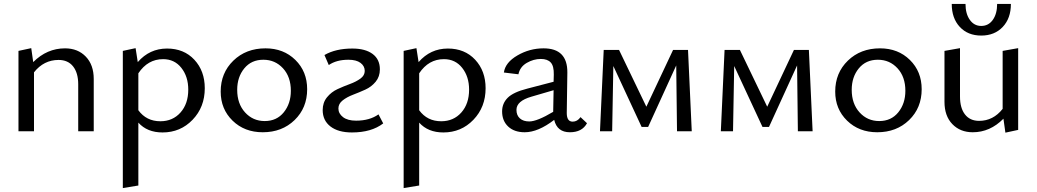

<svg xmlns="http://www.w3.org/2000/svg" viewBox="-20 -668 5276 977"><path d="M311 -422Q376 -422 416.5 -380Q457 -338 457 -266V0H378V-239Q378 -297 352 -330Q326 -363 278 -363Q203 -363 153 -300V0H74V-409L139 -423L149 -352Q219 -422 311 -422Z M830 -421Q916 -421 969 -364Q1022 -307 1022 -219Q1022 -123 960 -58.5Q898 6 807 6Q729 6 684 -44V276L605 289V-409L670 -423L681 -352Q741 -421 830 -421ZM796 -51Q859 -51 898.5 -95.5Q938 -140 938 -212Q938 -278 903 -322.5Q868 -367 810 -367Q732 -367 684 -295V-107Q725 -51 796 -51Z M1317 5Q1224 5 1163.5 -54Q1103 -113 1103 -202Q1103 -297 1167.5 -359.5Q1232 -422 1331 -422Q1423 -422 1483 -363Q1543 -304 1543 -214Q1543 -119 1479 -57Q1415 5 1317 5ZM1327 -52Q1388 -52 1424 -96.5Q1460 -141 1460 -206Q1460 -277 1420 -320.5Q1380 -364 1320 -364Q1259 -364 1223 -320Q1187 -276 1187 -211Q1187 -140 1227 -96Q1267 -52 1327 -52Z M1771 6Q1701 6 1661.5 -24.5Q1622 -55 1622 -108Q1622 -146 1644 -173Q1666 -200 1697.5 -214.5Q1729 -229 1760.5 -240.5Q1792 -252 1814 -268Q1836 -284 1836 -307Q1836 -332 1814.5 -348Q1793 -364 1753 -364Q1692 -364 1653 -337L1631 -388Q1688 -421 1773 -421Q1839 -421 1876 -393.5Q1913 -366 1913 -315Q1913 -278 1891.5 -252Q1870 -226 1839 -212Q1808 -198 1776.5 -186Q1745 -174 1723.5 -157Q1702 -140 1702 -116Q1702 -90 1725.5 -72Q1749 -54 1792 -54Q1861 -54 1906 -86L1930 -40Q1870 6 1771 6Z M2259 -421Q2345 -421 2398 -364Q2451 -307 2451 -219Q2451 -123 2389 -58.5Q2327 6 2236 6Q2158 6 2113 -44V276L2034 289V-409L2099 -423L2110 -352Q2170 -421 2259 -421ZM2225 -51Q2288 -51 2327.5 -95.5Q2367 -140 2367 -212Q2367 -278 2332 -322.5Q2297 -367 2239 -367Q2161 -367 2113 -295V-107Q2154 -51 2225 -51Z M2934 -72 2967 -41Q2942 5 2880 5Q2815 5 2800 -58Q2718 5 2650 5Q2597 5 2566 -24Q2535 -53 2535 -101Q2535 -142 2563.5 -170.5Q2592 -199 2663 -217L2797 -252L2798 -288Q2799 -332 2782.5 -350Q2766 -368 2732 -368Q2695 -368 2660.5 -348Q2626 -328 2618 -290L2544 -299Q2551 -350 2613 -386Q2675 -422 2746 -422Q2868 -422 2867 -299L2864 -93Q2864 -49 2894 -49Q2918 -49 2934 -72ZM2673 -50Q2713 -50 2795 -99V-104L2797 -209L2684 -176Q2608 -154 2608 -109Q2608 -81 2625.5 -65.5Q2643 -50 2673 -50Z M3500 0H3425L3421 -335L3278 -22H3245L3101 -332L3095 0H3033L3052 -414H3130L3269 -125L3405 -414H3481Z M4115 0H4040L4036 -335L3893 -22H3860L3716 -332L3710 0H3648L3667 -414H3745L3884 -125L4020 -414H4096Z M4444 5Q4351 5 4290.5 -54Q4230 -113 4230 -202Q4230 -297 4294.5 -359.5Q4359 -422 4458 -422Q4550 -422 4610 -363Q4670 -304 4670 -214Q4670 -119 4606 -57Q4542 5 4444 5ZM4454 -52Q4515 -52 4551 -96.5Q4587 -141 4587 -206Q4587 -277 4547 -320.5Q4507 -364 4447 -364Q4386 -364 4350 -320Q4314 -276 4314 -211Q4314 -140 4354 -96Q4394 -52 4454 -52Z M4823 -648H4893Q4893 -598 4915 -567Q4937 -536 4973 -536Q5010 -536 5032 -567Q5054 -598 5054 -648H5124Q5124 -575 5082.5 -531Q5041 -487 4973 -487Q4905 -487 4864 -531Q4823 -575 4823 -648ZM5082 -409 5161 -423V-7L5096 7L5086 -64Q5018 5 4930 5Q4866 5 4826 -36.5Q4786 -78 4786 -150V-409L4865 -423V-177Q4865 -118 4890.5 -85.5Q4916 -53 4962 -53Q5034 -53 5082 -114Z"/></svg>

Font: EauTestInfant Medium
Style: Regular
Weight: 500
Designer: Christian Thalmann (Catharsis Fonts)
Version: Version 0.001;PS 000.001;hotconv 1.0.88;makeotf.lib2.5.64775